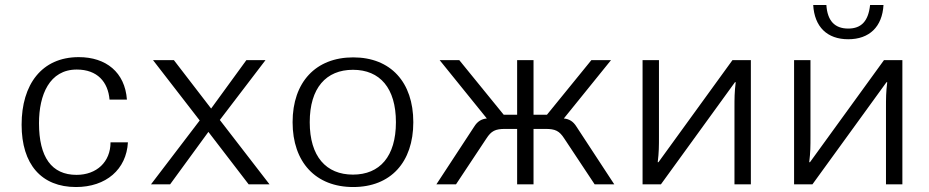

<svg xmlns="http://www.w3.org/2000/svg" viewBox="-20 -742 3740 773"><path d="M67 -240C67 -80 147 11 286 11C407 11 489 -60 495 -169H425C425 -90 369 -38 288 -38C188 -38 137 -109 137 -246C137 -360 179 -462 289 -462C372 -462 415 -412 421 -341H491C483 -451 407 -512 297 -512C148 -512 67 -402 67 -240Z M1049 -500H972L830 -305L680 -500H596L784 -257L588 0H665L819 -211L981 0H1065L865 -259Z M1158 -250C1158 -89 1251 11 1402 11C1553 11 1644 -89 1644 -250C1644 -411 1553 -511 1402 -511C1251 -511 1158 -411 1158 -250ZM1227 -250C1227 -388 1293 -461 1401 -461C1510 -461 1574 -387 1574 -250C1574 -112 1509 -39 1401 -39C1293 -39 1227 -112 1227 -250Z M2062 -223V0H2128V-223H2176C2216 -223 2232 -215 2252 -184L2374 0H2453L2301 -232C2288 -253 2272 -263 2250 -265L2440 -500H2361L2182 -280H2128V-500H2062V-280H2008L1829 -500H1750L1940 -265C1918 -263 1902 -253 1889 -232L1737 0H1816L1938 -184C1958 -215 1974 -223 2014 -223Z M2567 0H2641L2939 -411H2942C2937 -370 2937 -347 2937 -306V0H3003V-500H2929L2631 -89H2628C2633 -130 2633 -153 2633 -194V-500H2567Z M3177 0H3251L3549 -411H3552C3547 -370 3547 -347 3547 -306V0H3613V-500H3539L3241 -89H3238C3243 -130 3243 -153 3243 -194V-500H3177ZM3395 -627C3340 -627 3311 -659 3307 -722H3254C3259 -634 3310 -584 3395 -584C3480 -584 3532 -634 3537 -722H3483C3476 -656 3447 -627 3395 -627Z"/></svg>

Font: Perun Light
Style: Regular
Weight: 300
Foundry: Copyright (c) Stefan Peev, Context Ltd, 2016
Version: Version 1.089